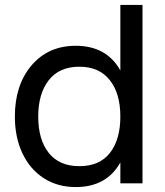

<svg xmlns="http://www.w3.org/2000/svg" viewBox="-20 -740 665 775"><path d="M465.8 -720.2H555.2V0H465.8V-84.5Q410.6 15.1 285.6 15.1Q211.9 15.1 156 -21.2Q100.1 -57.6 70.1 -122.1Q40 -186.5 40 -269.5Q40 -397 107.4 -476.1Q174.8 -555.2 285.6 -555.2Q410.2 -555.2 465.8 -455.6ZM300.3 -470.7Q219.2 -470.7 176.8 -416.3Q134.3 -361.8 134.3 -269.5Q134.3 -176.3 176.8 -122.8Q219.2 -69.3 300.3 -69.3Q382.3 -69.3 424.1 -123.3Q465.8 -177.2 465.8 -269.5Q465.8 -362.8 423.1 -416.7Q380.4 -470.7 300.3 -470.7Z"/></svg>

Font: Vela Sans Med
Style: Regular
Weight: 500
Designer: Principal design: Mikhail Sharanda - project Manrope.
Design modification: Ravid Balaliev
Foundry: Mikhail Sharanda
Version: Version 1.001